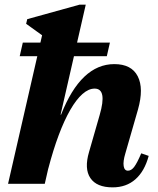

<svg xmlns="http://www.w3.org/2000/svg" viewBox="-20 -785 676 820"><path d="M14.4 0 174 -696.4 194.8 -609.2 91.6 -683.4 96.4 -703.2 319.6 -765H346.2L171.2 0ZM461 15.2Q392.8 15.2 366 -24.5Q339.2 -64.2 360.2 -135.6L405.6 -293.6Q438.6 -406.6 384.2 -406.6Q358.4 -406.6 332.1 -383.4Q305.8 -360.2 280.2 -315.8Q254.6 -271.4 230.9 -208.2Q207.2 -145 186.4 -65.6H133.2L147 -295.4H240.8Q325.8 -511.2 468.2 -511.2Q541.6 -511.2 568.2 -459.3Q594.8 -407.4 569.2 -317L515.2 -129.4Q505 -95.4 508.2 -75.7Q511.4 -56 526.4 -56Q540.8 -56 553.2 -72.4Q565.6 -88.8 583.2 -130.2L615 -119.2Q597.6 -54 558.5 -19.4Q519.4 15.2 461 15.2ZM64.2 -545 77.4 -603H449.4L436.2 -545Z"/></svg>

Font: Platypi Light
Style: Italic
Weight: 300
Italic angle: -13°
Designer: David Sargent
Foundry: Bolt Cutter Type
Version: Version 1.200